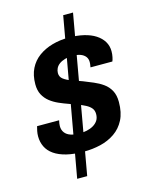

<svg xmlns="http://www.w3.org/2000/svg" viewBox="-117 -802 712 925"><g transform="rotate(-15 239.0 -339.5)"><path d="M151 50 290 -729H339L201 50ZM217 -68Q167 -68 130.5 -77Q94 -86 69.5 -103Q45 -120 33.5 -144Q22 -168 22 -196Q22 -209 24.5 -222Q27 -235 30 -245H140Q138 -238 137 -230Q136 -222 136 -217Q136 -197 146.5 -183.5Q157 -170 176 -164Q195 -158 218 -158Q237 -158 255.5 -162Q274 -166 288.5 -174.5Q303 -183 311.5 -196Q320 -209 320 -228Q320 -246 310.5 -257.5Q301 -269 285 -277.5Q269 -286 248.5 -293.5Q228 -301 206 -309Q183 -317 159 -327.5Q135 -338 116 -353Q97 -368 85.5 -389.5Q74 -411 74 -442Q74 -487 90.5 -520Q107 -553 136.5 -574.5Q166 -596 204.5 -607Q243 -618 287 -618Q328 -618 362 -610Q396 -602 420 -586.5Q444 -571 457 -549.5Q470 -528 470 -501Q470 -486 467 -472Q464 -458 461 -452H352Q354 -463 354.5 -468.5Q355 -474 355 -478Q355 -494 346.5 -505Q338 -516 322.5 -522Q307 -528 283 -528Q261 -528 244 -523Q227 -518 215.5 -509.5Q204 -501 198.5 -489.5Q193 -478 193 -466Q193 -447 208 -435.5Q223 -424 247 -415.5Q271 -407 299 -397Q324 -387 349 -376.5Q374 -366 395 -351Q416 -336 428.5 -313Q441 -290 441 -256Q441 -203 422.5 -167Q404 -131 372 -109Q340 -87 300 -77.5Q260 -68 217 -68Z"/></g></svg>

Font: Archivo SemiCondensed SemiBold
Style: Italic
Weight: 600
Width: 4
Italic angle: -10°
Designer: Hector Gatti
Foundry: Omnibus-Type
Version: Version 2.001